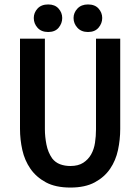

<svg xmlns="http://www.w3.org/2000/svg" viewBox="-20 -832 611 864"><path d="M376 -812Q407 -812 423.5 -793.5Q440 -775 440 -751Q440 -727 423.5 -707.5Q407 -688 376 -688Q346 -688 328.5 -707Q311 -726 311 -751Q311 -775 328.5 -793.5Q346 -812 376 -812ZM197 -812Q227 -812 243.5 -793.5Q260 -775 260 -751Q260 -727 244 -707.5Q228 -688 197 -688Q166 -688 149 -707Q132 -726 132 -751Q132 -775 149 -793.5Q166 -812 197 -812ZM412 -250V-658H521V-252Q521 -204 511 -157Q501 -110 475.5 -72.5Q450 -35 406.5 -11.5Q363 12 297 12Q230 12 186.5 -11.5Q143 -35 117 -72.5Q91 -110 80.5 -157Q70 -204 70 -252V-658H182V-250Q182 -217 189 -181.5Q196 -146 215 -119Q229 -101 250 -93Q271 -85 297 -85Q332 -85 354.5 -99.5Q377 -114 390 -137Q403 -160 407.5 -189.5Q412 -219 412 -250Z"/></svg>

Font: Codetta
Style: Bold
Weight: 700
Designer: Ulrich Proeller
Foundry: PROSA GmbH
Version: Version 2.00;September 29, 2018;FontCreator 11.5.0.2427 64-b